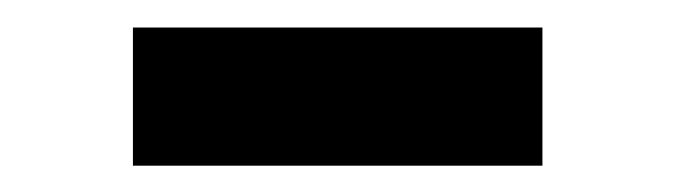

<svg xmlns="http://www.w3.org/2000/svg" viewBox="-20 -378 504 143"><path d="M79 -254.6V-357.5H384V-254.6Z"/></svg>

Font: Maven Pro
Style: Regular
Weight: 400
Designer: Joe Prince
Foundry: Joe Prince
Version: Version 2.103